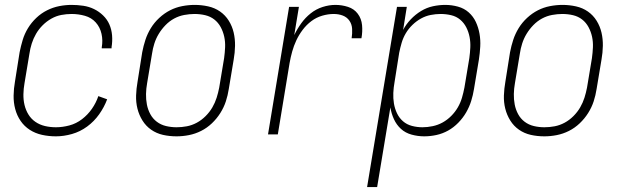

<svg xmlns="http://www.w3.org/2000/svg" viewBox="-20 -548 2540 783"><path d="M208 8Q179 8 151.5 2Q124 -4 101.5 -18.5Q79 -33 64 -55Q49 -77 42 -103.5Q35 -130 35.5 -158.5Q36 -187 41 -215L60 -335Q65 -360 72.5 -385Q80 -410 94 -433Q108 -456 128 -475Q148 -494 172 -506Q196 -518 221.5 -523Q247 -528 272 -528Q296 -528 319.5 -524.5Q343 -521 363.5 -511Q384 -501 400.5 -485Q417 -469 426 -448.5Q435 -428 437 -404Q439 -380 435 -356Q435 -355 435 -353.5Q435 -352 435 -351H395Q395 -352 395 -353Q395 -354 395 -355Q400 -383 394 -410Q388 -437 370.5 -456.5Q353 -476 326.5 -483.5Q300 -491 272 -491Q251 -491 230 -487Q209 -483 189.5 -472Q170 -461 154 -445Q138 -429 127 -410Q116 -391 109.5 -370.5Q103 -350 100 -329L80 -209Q76 -187 75.5 -164Q75 -141 80 -120Q85 -99 96 -81Q107 -63 124.5 -51Q142 -39 163.5 -34Q185 -29 208 -29Q235 -29 263 -36.5Q291 -44 314.5 -62Q338 -80 355 -104.5Q372 -129 381 -156L417 -143Q405 -111 384.5 -82Q364 -53 335.5 -32Q307 -11 273.5 -1.5Q240 8 208 8Z M700 8Q671 8 644.5 2Q618 -4 596.5 -19Q575 -34 561 -56.5Q547 -79 540.5 -105Q534 -131 535 -159Q536 -187 541 -215L560 -335Q565 -361 573 -385.5Q581 -410 595 -433Q609 -456 629.5 -475Q650 -494 673.5 -506Q697 -518 723 -523Q749 -528 774 -528Q802 -528 829 -522Q856 -516 877.5 -501Q899 -486 913 -463.5Q927 -441 933 -415Q939 -389 938.5 -361Q938 -333 933 -305L913 -185Q909 -159 901 -134.5Q893 -110 878.5 -87Q864 -64 844 -45Q824 -26 800 -14Q776 -2 750.5 3Q725 8 700 8ZM700 -29Q721 -29 742 -33Q763 -37 782.5 -47.5Q802 -58 818.5 -74.5Q835 -91 846 -110Q857 -129 863.5 -149.5Q870 -170 874 -191L894 -311Q897 -333 898 -355Q899 -377 894.5 -398Q890 -419 880 -437.5Q870 -456 854 -468.5Q838 -481 817 -486Q796 -491 773 -491Q753 -491 731.5 -487Q710 -483 690.5 -472.5Q671 -462 655 -445.5Q639 -429 627.5 -410Q616 -391 609.5 -370.5Q603 -350 600 -329L580 -209Q576 -187 575.5 -165Q575 -143 579 -122Q583 -101 593 -82.5Q603 -64 619.5 -51.5Q636 -39 657 -34Q678 -29 700 -29Z M1073 0 1159 -520H1199L1180 -405Q1192 -430 1208.5 -453Q1225 -476 1247 -493.5Q1269 -511 1295.5 -519.5Q1322 -528 1348 -528Q1374 -528 1399 -520Q1424 -512 1439 -492Q1454 -472 1456.5 -445.5Q1459 -419 1454 -392H1414Q1417 -411 1416 -430Q1415 -449 1405 -463.5Q1395 -478 1378 -484.5Q1361 -491 1341 -491Q1318 -491 1294 -484Q1270 -477 1250 -462Q1230 -447 1214.5 -426.5Q1199 -406 1188.5 -383.5Q1178 -361 1171.5 -337.5Q1165 -314 1161 -291L1113 0Z M1477 215 1599 -520H1639L1624 -426Q1636 -449 1655 -469Q1674 -489 1697 -503Q1720 -517 1745.5 -522.5Q1771 -528 1796 -528Q1822 -528 1847.5 -521Q1873 -514 1891.5 -497.5Q1910 -481 1920.5 -458.5Q1931 -436 1935.5 -410.5Q1940 -385 1938.5 -358Q1937 -331 1933 -305L1913 -185Q1909 -160 1901.5 -136Q1894 -112 1881 -89.5Q1868 -67 1849 -47.5Q1830 -28 1807.5 -15.5Q1785 -3 1760 2.5Q1735 8 1710 8Q1684 8 1658.5 1Q1633 -6 1615 -22.5Q1597 -39 1586.5 -62Q1576 -85 1572 -110L1518 215ZM1703 -29Q1723 -29 1744.5 -33.5Q1766 -38 1785 -48.5Q1804 -59 1820 -75Q1836 -91 1847 -110Q1858 -129 1864 -149.5Q1870 -170 1874 -191L1894 -311Q1897 -333 1898 -354.5Q1899 -376 1895 -397Q1891 -418 1881.5 -436.5Q1872 -455 1856.5 -468Q1841 -481 1820 -486Q1799 -491 1777 -491Q1757 -491 1736.5 -487Q1716 -483 1697 -472.5Q1678 -462 1662 -446.5Q1646 -431 1635 -412.5Q1624 -394 1618 -373.5Q1612 -353 1608 -333L1589 -213Q1585 -191 1584 -169Q1583 -147 1586.5 -126Q1590 -105 1599 -86Q1608 -67 1623.5 -53.5Q1639 -40 1660 -34.5Q1681 -29 1703 -29Z M2200 8Q2171 8 2144.5 2Q2118 -4 2096.5 -19Q2075 -34 2061 -56.5Q2047 -79 2040.5 -105Q2034 -131 2035 -159Q2036 -187 2041 -215L2060 -335Q2065 -361 2073 -385.5Q2081 -410 2095 -433Q2109 -456 2129.5 -475Q2150 -494 2173.5 -506Q2197 -518 2223 -523Q2249 -528 2274 -528Q2302 -528 2329 -522Q2356 -516 2377.5 -501Q2399 -486 2413 -463.5Q2427 -441 2433 -415Q2439 -389 2438.5 -361Q2438 -333 2433 -305L2413 -185Q2409 -159 2401 -134.5Q2393 -110 2378.5 -87Q2364 -64 2344 -45Q2324 -26 2300 -14Q2276 -2 2250.5 3Q2225 8 2200 8ZM2200 -29Q2221 -29 2242 -33Q2263 -37 2282.5 -47.5Q2302 -58 2318.5 -74.5Q2335 -91 2346 -110Q2357 -129 2363.5 -149.5Q2370 -170 2374 -191L2394 -311Q2397 -333 2398 -355Q2399 -377 2394.5 -398Q2390 -419 2380 -437.5Q2370 -456 2354 -468.5Q2338 -481 2317 -486Q2296 -491 2273 -491Q2253 -491 2231.5 -487Q2210 -483 2190.5 -472.5Q2171 -462 2155 -445.5Q2139 -429 2127.5 -410Q2116 -391 2109.5 -370.5Q2103 -350 2100 -329L2080 -209Q2076 -187 2075.5 -165Q2075 -143 2079 -122Q2083 -101 2093 -82.5Q2103 -64 2119.5 -51.5Q2136 -39 2157 -34Q2178 -29 2200 -29Z"/></svg>

Font: Iosevka SS04 Extralight
Style: Italic
Weight: 200
Italic angle: -9°
Monospace: yes
Designer: Belleve Invis
Foundry: Belleve Invis
Version: Version 19.0.0; ttfautohint (v1.8.4)